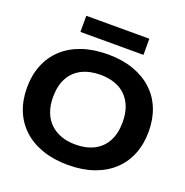

<svg xmlns="http://www.w3.org/2000/svg" viewBox="-159 -1066 1177 1219"><g transform="rotate(20 430.0 -456.0)"><path d="M431 9Q334 9 257.5 -17.5Q181 -44 127.5 -93.5Q74 -143 46.5 -211.5Q19 -280 19 -365Q19 -449 47 -518Q75 -587 128 -636Q181 -685 257.5 -711.5Q334 -738 431 -738Q528 -738 603.5 -711.5Q679 -685 732.5 -636Q786 -587 813.5 -518Q841 -449 841 -365Q841 -280 813 -211Q785 -142 732 -93Q679 -44 603 -17.5Q527 9 431 9ZM431 -129Q503 -129 555.5 -156Q608 -183 636.5 -235.5Q665 -288 665 -365Q665 -423 648.5 -466.5Q632 -510 601.5 -540Q571 -570 527.5 -585Q484 -600 431 -600Q359 -600 306 -573.5Q253 -547 224 -494.5Q195 -442 195 -365Q195 -307 212 -263Q229 -219 260 -189.5Q291 -160 334 -144.5Q377 -129 431 -129ZM217 -812V-921H643V-812Z"/></g></svg>

Font: Mona Sans Expanded
Style: Bold
Weight: 700
Width: 7
Designer: Deni Anggara
Foundry: GitHub
Version: Version 2.000